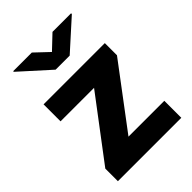

<svg xmlns="http://www.w3.org/2000/svg" viewBox="-218 -849 949 949"><g transform="rotate(-45 256.0 -375.0)"><path d="M478 -118.7V0H34.7V-87.9L277.8 -409.7H43.5V-528.3H471.7V-443.4L227.5 -118.7ZM183.6 -750.5 255.9 -682.1 328.1 -750.5H458V-745.1L305.2 -607.4H207L53.2 -746.1V-750.5Z"/></g></svg>

Font: Vazirmatn RD UI ExtraBold
Style: Regular
Weight: 800
Designer: Saber Rastikerdar
Foundry: Saber Rastikerdar
Version: Version 33.003